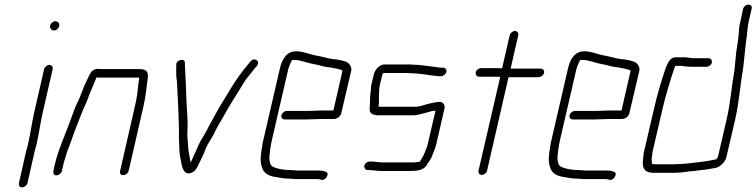

<svg xmlns="http://www.w3.org/2000/svg" viewBox="-20 -747 3274 831"><path d="M171 -448 129 -265C118 -217 112 -169 101 -122C97 -107 93 -93 90 -79L62 45C60 55 65 64 75 64C85 64 97 55 99 45L127 -79C130 -93 134 -107 138 -122C149 -170 155 -217 166 -265L208 -448C210 -457 204 -466 194 -466C184 -466 173 -457 171 -448ZM197 -636C194 -625 204 -615 214 -615C224 -615 234 -624 236 -634C239 -646 231 -655 219 -655C209 -655 199 -646 197 -636Z M248 -7 254 -34C255 -39 257 -48 261 -59C264 -70 267 -80 270 -89C283 -120 294 -156 307 -189C322 -226 336 -267 353 -302L362 -324C365 -337 372 -349 376 -360C382 -376 390 -391 396 -408C396 -409 397 -410 398 -412C405 -411 411 -411 418 -411H582V-402C580 -394 579 -386 578 -377C576 -350 572 -322 565 -292L500 -8C497 3 502 11 513 11C524 11 534 3 537 -8L602 -292C611 -331 614 -370 619 -405C624 -436 615 -448 583 -448H426C419 -448 413 -448 406 -449C374 -450 368 -423 355 -397C341 -371 332 -339 319 -311C305 -286 294 -251 284 -224C262 -163 233 -102 217 -34L211 -7C209 3 214 12 224 12C234 12 246 3 248 -7Z M743 -466C743 -450 742 -434 743 -417L746 -393C749 -331 753 -264 754 -203C756 -186 753 -154 755 -137L756 -109C756 -92 759 -66 763 -53C766 -30 774 17 810 0C826 -7 833 -21 841 -39C847 -51 848 -51 856 -69C862 -81 867 -94 872 -108C884 -133 897 -149 908 -172C918 -194 937 -225 949 -246C978 -300 1012 -349 1042 -400C1057 -419 1067 -431 1082 -450L1092 -462C1109 -483 1080 -501 1064 -481L1054 -469C1028 -438 1007 -409 985 -374C977 -362 977 -361 968 -346C950 -315 933 -291 915 -257C903 -234 885 -204 874 -181C862 -157 848 -141 837 -114L821 -78C815 -65 811 -55 807 -47C806 -46 805 -45 805 -44L804 -50C801 -70 794 -95 794 -118C793 -139 790 -155 791 -179C793 -206 792 -218 791 -242L789 -276C787 -304 786 -334 785 -365C784 -408 781 -434 780 -475C782 -497 741 -489 743 -466Z M1238 -11C1209 -11 1178 -16 1160 -26C1148 -32 1145 -54 1146 -70C1148 -93 1151 -115 1157 -142L1228 -449C1230 -457 1239 -478 1242 -484C1243 -487 1250 -488 1253 -488C1274 -488 1289 -481 1307 -477C1328 -470 1354 -468 1374 -461L1394 -457C1399 -456 1404 -456 1410 -455L1426 -452C1435 -451 1451 -446 1459 -444C1460 -444 1462 -441 1462 -439L1423 -269H1378C1365 -269 1331 -267 1316 -267H1221C1212 -267 1200 -258 1198 -248C1196 -238 1203 -230 1212 -230H1307C1321 -230 1357 -232 1370 -232H1424C1438 -232 1454 -242 1457 -257L1500 -440C1502 -449 1500 -458 1495 -465C1485 -482 1465 -484 1441 -489L1423 -491C1397 -494 1373 -503 1347 -507C1318 -512 1294 -525 1261 -525C1220 -525 1200 -490 1191 -449L1120 -142C1117 -131 1115 -120 1114 -110C1108 -76 1105 -49 1113 -26C1119 1 1140 14 1172 19C1190 22 1206 26 1229 26C1240 26 1248 28 1259 28H1351C1360 28 1364 29 1370 31C1391 37 1410 -1 1388 -4C1381 -7 1371 -9 1359 -9H1267C1257 -9 1249 -11 1238 -11Z M1598 -425 1588 -383C1585 -371 1586 -359 1584 -347L1582 -331C1582 -314 1581 -294 1580 -276C1578 -256 1594 -248 1618 -248H1769C1783 -248 1792 -252 1804 -254C1822 -257 1846 -268 1865 -268L1830 -118C1827 -107 1821 -96 1818 -86C1813 -72 1804 -60 1797 -47L1780 -45C1775 -44 1769 -44 1763 -44H1637C1620 -44 1601 -48 1586 -48H1580C1570 -48 1559 -40 1557 -30C1555 -20 1562 -11 1571 -11H1577C1594 -11 1610 -7 1629 -7H1755C1785 -7 1812 -10 1826 -31C1831 -41 1841 -53 1847 -64C1853 -82 1862 -98 1867 -118L1904 -278C1907 -292 1898 -306 1884 -306C1870 -306 1858 -303 1844 -300C1823 -296 1799 -285 1778 -285H1627C1624 -285 1621 -285 1618 -286C1618 -290 1619 -294 1620 -298C1621 -324 1618 -353 1625 -383L1635 -424C1635 -425 1637 -428 1639 -431H1738C1745 -431 1750 -431 1757 -430C1790 -430 1822 -424 1852 -420C1861 -420 1874 -417 1882 -417H1889C1898 -417 1910 -426 1912 -436C1914 -446 1907 -454 1898 -454H1891C1883 -454 1874 -456 1866 -457C1834 -460 1803 -467 1767 -467C1760 -468 1754 -468 1747 -468H1643C1624 -468 1603 -447 1598 -425Z M2186 -594 2153 -451C2146 -452 2140 -452 2133 -452H2061C2052 -452 2041 -444 2039 -434C2037 -424 2044 -415 2053 -415H2125C2131 -415 2138 -415 2145 -414L2051 -8C2049 1 2055 10 2065 10C2075 10 2086 1 2088 -8L2181 -413H2311C2321 -413 2333 -422 2335 -432C2337 -442 2330 -450 2320 -450H2190L2223 -594C2225 -604 2219 -613 2209 -613C2199 -613 2188 -604 2186 -594Z M2485 -11C2456 -11 2425 -16 2407 -26C2395 -32 2392 -54 2393 -70C2395 -93 2398 -115 2404 -142L2475 -449C2477 -457 2486 -478 2489 -484C2490 -487 2497 -488 2500 -488C2521 -488 2536 -481 2554 -477C2575 -470 2601 -468 2621 -461L2641 -457C2646 -456 2651 -456 2657 -455L2673 -452C2682 -451 2698 -446 2706 -444C2707 -444 2709 -441 2709 -439L2670 -269H2625C2612 -269 2578 -267 2563 -267H2468C2459 -267 2447 -258 2445 -248C2443 -238 2450 -230 2459 -230H2554C2568 -230 2604 -232 2617 -232H2671C2685 -232 2701 -242 2704 -257L2747 -440C2749 -449 2747 -458 2742 -465C2732 -482 2712 -484 2688 -489L2670 -491C2644 -494 2620 -503 2594 -507C2565 -512 2541 -525 2508 -525C2467 -525 2447 -490 2438 -449L2367 -142C2364 -131 2362 -120 2361 -110C2355 -76 2352 -49 2360 -26C2366 1 2387 14 2419 19C2437 22 2453 26 2476 26C2487 26 2495 28 2506 28H2598C2607 28 2611 29 2617 31C2638 37 2657 -1 2635 -4C2628 -7 2618 -9 2606 -9H2514C2504 -9 2496 -11 2485 -11Z M3046 -495H2983C2964 -495 2949 -501 2932 -499H2903C2881 -499 2871 -476 2862 -455C2843 -398 2826 -344 2812 -282L2768 -93C2766 -86 2765 -80 2765 -74L2763 -56C2759 -21 2768 1 2808 1H2888C2914 1 2939 -1 2962 -5L2985 -7C2994 -8 3001 -9 3007 -10L3026 -12C3039 -13 3047 -16 3059 -17L3080 -21C3098 -26 3119 -46 3124 -67L3161 -226C3179 -304 3183 -375 3196 -448C3202 -495 3205 -543 3212 -589C3215 -612 3215 -628 3220 -651L3233 -708C3236 -719 3231 -727 3220 -727C3209 -727 3199 -719 3196 -708L3184 -652C3182 -643 3180 -635 3179 -628C3178 -601 3175 -574 3170 -545C3164 -510 3163 -479 3159 -444C3146 -372 3142 -303 3124 -226L3087 -67C3087 -65 3080 -58 3078 -57C3056 -52 3034 -49 3012 -46C2974 -42 2936 -36 2896 -36H2816C2811 -36 2808 -36 2804 -37H2803C2799 -47 2800 -64 2803 -77C2803 -82 2804 -88 2805 -93L2849 -282C2863 -341 2880 -396 2898 -450L2903 -462H2933C2944 -459 2961 -458 2975 -458H3038C3048 -458 3059 -466 3061 -476C3063 -486 3056 -495 3046 -495Z"/></svg>

Font: Electronic
Style: SeLtIt
Weight: 300
Version: Version 1.011